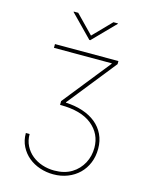

<svg xmlns="http://www.w3.org/2000/svg" viewBox="-137 -843 873 1121"><g transform="rotate(15 299.5 -282.5)"><path d="M79.5 0H102.3Q102.3 39.8 118.3 71Q134.2 102.3 161 124.1Q187.9 146 222.8 157.5Q257.8 169 295.5 169Q356.9 169 400.2 142.8Q421.9 129.6 438.4 111.9Q454.9 94.1 466.1 73.2Q477.3 52.2 483 28.6Q488.6 5 488.6 -19.9Q488.6 -103.7 423.3 -157Q358 -210.2 231.5 -210.2H230.1V-233L458.8 -519.9V-522.7H109.4V-545.5H492.9V-527L259.9 -234.4V-231.5Q316.1 -229 362.4 -213.6Q408.7 -198.2 441.8 -171.2Q474.8 -144.2 493.1 -106Q511.4 -67.8 511.4 -19.9Q511.4 26.6 495.4 65.5Q479.4 104.4 450.6 132.5Q421.9 160.5 382.3 176.1Q342.7 191.8 295.5 191.8Q253.6 191.8 214.7 178.8Q175.8 165.8 145.8 141.2Q115.8 116.5 97.7 81Q79.5 45.5 79.5 0ZM166.2 -754.3V-757.1H193.2L299.7 -647.7L406.2 -757.1H433.2V-754.3L302.6 -620.7H296.9Z"/></g></svg>

Font: Inter P Thin
Style: Regular
Weight: 100
Designer: Rasmus Andersson
Foundry: rsms
Version: Version 3.018;git-588b23468